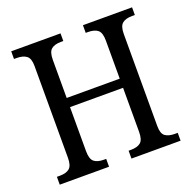

<svg xmlns="http://www.w3.org/2000/svg" viewBox="-126 -840 965 966"><g transform="rotate(-20 356.5 -357.0)"><path d="M33 -42H49Q83 -42 100.5 -56.5Q118 -71 118 -113V-605Q118 -645 99.5 -659Q81 -673 47 -673H33V-714H297V-673H284Q250 -673 232.5 -658.5Q215 -644 215 -602V-398H499V-602Q499 -644 481.5 -658.5Q464 -673 429 -673H417V-714H680V-673H665Q631 -673 613 -658.5Q595 -644 595 -602V-109Q595 -69 613 -55.5Q631 -42 665 -42H680V0H417V-42H429Q464 -42 481.5 -56.5Q499 -71 499 -113V-349H215V-113Q215 -71 232.5 -56.5Q250 -42 284 -42H297V0H33Z"/></g></svg>

Font: Noto Serif Narrow
Style: Regular
Weight: 400
Width: 4
Designer: Monotype Design Team
Foundry: Monotype Imaging Inc.
Version: Version 1.001